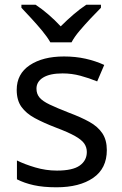

<svg xmlns="http://www.w3.org/2000/svg" viewBox="-20 -786 519 816"><path d="M434 -148Q434 -70 376 -30Q318 10 220 10Q164 10 123.5 1Q83 -8 52 -24V-104Q84 -88 129.5 -74.5Q175 -61 222 -61Q289 -61 319 -82.5Q349 -104 349 -140Q349 -160 338 -176Q327 -192 298.5 -208Q270 -224 217 -244Q165 -264 128 -284Q91 -304 71 -332Q51 -360 51 -404Q51 -472 106.5 -509Q162 -546 252 -546Q301 -546 343.5 -536.5Q386 -527 423 -510L393 -440Q359 -454 322 -464Q285 -474 246 -474Q192 -474 163.5 -456.5Q135 -439 135 -409Q135 -387 148 -371.5Q161 -356 191.5 -341.5Q222 -327 273 -307Q324 -288 360 -268Q396 -248 415 -219.5Q434 -191 434 -148ZM194 -606Q181 -629 159 -655.5Q137 -682 113 -708Q89 -734 71 -753V-766H131Q157 -749 185 -725Q213 -701 238 -674Q265 -701 293 -725Q321 -749 347 -766H409V-753Q390 -734 365.5 -708Q341 -682 318.5 -655.5Q296 -629 284 -606Z"/></svg>

Font: Noto Sans Zanabazar Square
Style: Regular
Weight: 400
Version: Version 2.005; ttfautohint (v1.8.4.7-5d5b)